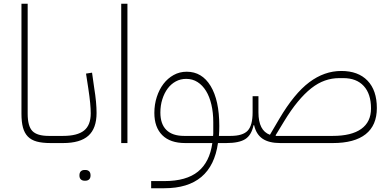

<svg xmlns="http://www.w3.org/2000/svg" viewBox="-20 -760 2071 1020"><path d="M249 0Q205 0 175.5 -8Q146 -16 128 -34.5Q110 -53 102 -82.5Q94 -112 94 -156V-740H127V-156Q127 -90 152 -64Q177 -38 239 -38H293V-12L281 0Z M281 -26 293 -38H315Q391 -38 426.5 -66.5Q462 -95 462 -158Q462 -181 459 -213Q456 -245 449 -291L437 -369L469 -374L480 -296Q487 -253 490 -220Q493 -187 493 -160Q493 -78 449.5 -39Q406 0 315 0H281ZM429 200Q417 200 409.5 193Q402 186 402 172Q402 157 409.5 150Q417 143 429 143H434Q446 143 453.5 150Q461 157 461 172Q461 186 453.5 193Q446 200 434 200Z M624 -740H657V0H624Z M783 202H853Q970 202 1032 151.5Q1094 101 1108 0H964Q884 0 842 -42Q800 -84 800 -160Q800 -205 813 -245Q826 -285 848.5 -314.5Q871 -344 902.5 -361.5Q934 -379 972 -379Q1053 -379 1099 -303Q1145 -227 1145 -91Q1145 -77 1144.5 -64Q1144 -51 1143 -38H1194V-12L1182 0H1138Q1104 240 853 240H783ZM832 -162Q832 -101 864 -69.5Q896 -38 958 -38H1112Q1113 -44 1113 -50.5Q1113 -57 1113 -64V-111Q1113 -162 1103 -204.5Q1093 -247 1074.5 -277Q1056 -307 1029.5 -324Q1003 -341 969 -341Q939 -341 914 -327.5Q889 -314 871 -290Q853 -266 842.5 -233Q832 -200 832 -162Z M1353 -163Q1353 -66 1414 -44L1464 -129Q1543 -263 1623 -323Q1703 -383 1793 -383Q1883 -383 1932.5 -331.5Q1982 -280 1982 -186Q1982 -94 1922.5 -47Q1863 0 1748 0H1469Q1409 0 1375 -23Q1341 -46 1330 -95H1327Q1316 -42 1283 -21Q1250 0 1182 0V-26L1194 -38H1205Q1270 -38 1296 -66Q1322 -94 1322 -163V-249H1353ZM1748 -38Q1847 -38 1899 -75Q1951 -112 1951 -184Q1951 -261 1912.5 -303Q1874 -345 1804 -345H1782Q1743 -345 1706 -332Q1669 -319 1633.5 -291Q1598 -263 1562 -219.5Q1526 -176 1489 -115L1444 -41L1446 -38Z"/></svg>

Font: IBM Plex Sans Arabic ExtLt
Style: Regular
Weight: 200
Designer: Mike Abbink, Paul van der Laan, Pieter van Rosmalen, Wael Morcos, Khajak Apelian
Foundry: Bold Monday
Version: Version 1.2